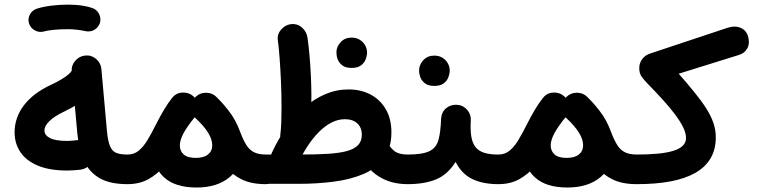

<svg xmlns="http://www.w3.org/2000/svg" viewBox="-20 -762 3317 839"><path d="M43.8 -183.5Q43.8 -135.3 69 -97.5Q94.2 -59.8 145.4 -38.3Q196.5 -16.8 274 -16.8Q285.3 -16.8 301.6 -17.8Q317.9 -18.8 332.6 -20.6Q359.1 -24.4 375.4 -46Q391.7 -67.5 387.9 -94Q384.2 -120.5 362.6 -136.8Q341.1 -153.1 314.6 -149.3Q303.8 -147.8 292.4 -147Q281 -146.2 274 -146.2Q221.8 -146.2 198 -158.9Q174.2 -171.6 174.2 -191.5Q174.2 -212.2 196.3 -233.3Q218.4 -254.5 259.6 -274Q323.2 -304.3 365.8 -341.3Q408.4 -378.3 421.8 -424.7Q429.3 -450.1 416.1 -473.8Q402.8 -497.4 377.1 -504.6Q351.7 -512.2 328 -499.1Q304.3 -486.1 296.8 -460.3Q292.2 -444.7 264.5 -425.8Q236.8 -406.9 204.5 -392.2Q126.2 -356.1 85 -302.5Q43.8 -248.9 43.8 -183.5ZM293.6 -449 318 -177.9Q324.5 -109.7 346.6 -60.2Q368.8 -10.7 414.3 16Q459.8 42.7 536.6 42.7H537.1Q564.1 42.7 582.8 23.6Q601.4 4.5 601.4 -22Q601.4 -49 582.8 -67.8Q564.1 -86.7 537.1 -86.7H536.6Q507.2 -86.7 488.9 -93.6Q470.6 -100.6 461.1 -122.7Q451.5 -144.8 447.4 -189.3L423 -460.4Q420.3 -487.3 399.7 -504.7Q379 -522.1 352.5 -519.4Q326 -516.7 308.5 -496.1Q290.9 -475.5 293.6 -449ZM106.6 -660.3Q112.7 -640.3 131.8 -629.5Q150.9 -618.8 171.1 -624.3Q188.6 -629.3 216.2 -631.8Q243.8 -634.4 276.9 -634.4Q291.7 -634.4 303.9 -641.7Q316 -648.9 323.3 -661.3Q330.6 -673.7 330.6 -688.1Q330.6 -710.2 314.8 -726Q299 -741.8 276.9 -741.8Q241.5 -741.8 205.4 -737.4Q169.4 -733 142.2 -724.5Q121.2 -717.8 111 -699.2Q100.8 -680.5 106.6 -660.3ZM223.1 -688.1Q223.1 -666 239 -650.2Q254.8 -634.4 276.9 -634.4Q296.5 -634.4 317.3 -632Q338 -629.6 352.1 -626.1Q362.9 -623.7 373.5 -625.1Q384.2 -626.5 393.4 -632.2Q402.6 -637.9 409.7 -647.8Q422.9 -667 417.1 -689.8Q411.4 -712.5 390.5 -724.1Q370.6 -732.3 341.5 -737.1Q312.4 -741.8 276.9 -741.8Q254.8 -741.8 239 -726Q223.1 -710.2 223.1 -688.1Z M472.4 -22Q472.4 4.5 491.5 23.6Q510.6 42.7 537.1 42.7Q589.8 42.7 629 20.7Q668.1 -1.3 696 -34.6Q724 -67.9 743 -103.1Q762 -138.3 774.3 -164.8Q783.7 -185.4 800.3 -209.5Q816.9 -233.5 831.9 -250.9Q849.4 -270.9 846.7 -298.2Q844 -325.4 823.6 -342.4Q803.2 -359.5 776.2 -357Q749.1 -354.5 732.1 -334.1Q714.4 -312.3 696.9 -282.8Q679.4 -253.4 663.1 -220.9Q642.8 -180.7 624.8 -150.5Q606.7 -120.2 586 -103.5Q565.3 -86.7 537.1 -86.7Q510.6 -86.7 491.5 -67.8Q472.4 -49 472.4 -22ZM648.1 -106.7Q648.1 -32.3 696.4 12.5Q744.6 57.4 838.9 57.4Q929.6 57.4 983.5 12Q1037.4 -33.3 1037.4 -109.4Q1037.4 -170.2 1008.9 -228Q980.5 -285.8 924.8 -339Q905.5 -357.2 878.4 -356.6Q851.3 -356 833.1 -336.7Q814.9 -317.4 815.6 -290.3Q816.2 -263.2 835.4 -245Q872.4 -210.1 890 -181.2Q907.5 -152.3 907.5 -127Q907.5 -101.8 888.9 -86.9Q870.4 -72 835.6 -72Q799.8 -72 782.8 -87Q765.9 -102.1 765.9 -126.8Q765.9 -149 781.6 -179.1Q797.4 -209.1 831.2 -250.1Q847.9 -270.9 846.2 -297.6Q844.5 -324.3 824.5 -341.7Q804.4 -359.1 776.8 -357.5Q749.1 -356 732.8 -334.8Q685.8 -274 666.9 -218.5Q648.1 -163 648.1 -106.7ZM833.6 -246.6Q862.5 -221.6 882.2 -193.5Q901.9 -165.5 913.9 -140.7Q925.9 -115.8 931.9 -99.6Q945.7 -62.3 970.9 -29.8Q996.1 2.6 1037.5 22.6Q1079 42.7 1141.6 42.7H1142.1Q1169.1 42.7 1187.7 23.6Q1206.4 4.5 1206.4 -22Q1206.4 -49 1187.7 -67.8Q1169.1 -86.7 1142.1 -86.7H1141.6Q1110.5 -86.7 1090.5 -96.6Q1070.4 -106.4 1056.8 -128Q1043.2 -149.5 1030.2 -183.8Q1019.7 -212.2 1007.4 -235.1Q995.1 -258.1 976.2 -282Q957.3 -306 926.8 -337.4Q908.6 -356.3 881.3 -356.8Q854 -357.2 834.7 -338.6Q821.9 -326.5 817 -309.1Q812 -291.6 816 -274.8Q820.1 -258.1 833.6 -246.6Z M1077.8 -22.3Q1077.8 3.4 1096.7 22.3Q1115.6 41.3 1142.1 41.3H1284.9Q1366.2 41.3 1439.4 31.7Q1512.6 22.2 1569.2 -2.1Q1625.7 -26.5 1658.1 -70.7Q1690.4 -115 1690.4 -184.3Q1690.4 -241.6 1666.6 -283.4Q1642.8 -325.3 1600.4 -348.3Q1558 -371.2 1502.6 -371.2Q1450 -371.2 1401.7 -350.6Q1353.4 -330 1310.5 -292.8Q1267.7 -255.7 1231.6 -205Q1195.6 -154.3 1167.7 -94Q1157.1 -71.2 1165.7 -46.9Q1174.3 -22.7 1197.3 -11.8Q1220.3 -1.2 1244.5 -9.9Q1268.7 -18.6 1279.3 -41.4Q1299 -84.2 1322.4 -120.8Q1345.9 -157.3 1372.6 -184.3Q1399.2 -211.2 1427.9 -226.1Q1456.7 -241.1 1487.2 -241.1Q1521.6 -241.1 1541.3 -222.9Q1561 -204.7 1561 -173.3Q1561 -145 1544.6 -127.8Q1528.1 -110.6 1495.1 -101.7Q1462.2 -92.9 1411.9 -89.8Q1361.6 -86.7 1294.1 -86.7H1142.1Q1115.6 -86.7 1096.7 -68Q1077.8 -49.3 1077.8 -22.3ZM1194.1 -585.7Q1198.5 -554.4 1202 -506.2Q1205.6 -457.9 1207.9 -402.5Q1210.2 -347 1210.2 -294.3Q1210.2 -257.7 1209.1 -227.2Q1208 -196.8 1204.8 -172Q1201.4 -146 1216.8 -123.1Q1232.2 -100.2 1261.6 -96.8Q1285.2 -94.1 1307.6 -109.4Q1330.1 -124.8 1332.8 -151Q1336.7 -182 1338.7 -231.8Q1340.7 -281.5 1340.7 -343.4Q1340.7 -384.9 1338.4 -432.1Q1336.1 -479.4 1332.2 -523.1Q1328.2 -566.9 1323.5 -598.3Q1319.7 -624.1 1299 -642.2Q1278.3 -660.3 1248.9 -656.1Q1225.8 -652.7 1208.1 -632.3Q1190.3 -611.9 1194.1 -585.7ZM1553.6 -90.5Q1581.8 -24.5 1635.2 9.1Q1688.6 42.7 1761.2 42.7H1761.7Q1788.7 42.7 1807.4 23.6Q1826 4.5 1826 -22Q1826 -49 1807.4 -67.8Q1788.7 -86.7 1761.7 -86.7H1761.2Q1722.9 -86.7 1703.1 -102.2Q1683.3 -117.7 1673.2 -141.6Q1663.3 -166.3 1637.8 -176.3Q1612.3 -186.3 1587.6 -175.7Q1563.4 -165 1553.3 -140.1Q1543.3 -115.1 1553.6 -90.5ZM1450.1 -533Q1450.1 -517.8 1455.2 -503.7Q1460.8 -488.5 1475.1 -476.9Q1489.4 -465.2 1516.6 -465.2Q1543.2 -465.2 1557.9 -476.6Q1572.6 -487.9 1578.3 -503.7Q1584 -519.5 1584 -532.7Q1584 -550.9 1573.5 -567.4Q1565.4 -580.2 1551 -588.9Q1536.6 -597.7 1515.9 -597.7Q1487.2 -597.7 1468.6 -577.8Q1450.1 -558 1450.1 -533Z M1696.5 -22Q1696.5 4.5 1715.9 23.6Q1735.2 42.7 1761.7 42.7Q1834.7 42.7 1885.4 21.9Q1936 1.1 1970.9 -54.6Q1997.7 -1.7 2044.1 20.5Q2090.5 42.7 2157.2 42.7H2157.7Q2184.7 42.7 2203.4 23.6Q2222 4.5 2222 -22Q2222 -49 2203.4 -67.8Q2184.7 -86.7 2157.7 -86.7H2157.2Q2119.8 -86.7 2095.2 -94.6Q2070.7 -102.5 2057.3 -120.2Q2043.9 -137.9 2039.4 -166.3Q2034.9 -194.6 2037.2 -235.4Q2039.1 -261.5 2021.5 -282Q2003.9 -302.5 1977.2 -304.1Q1949.8 -305.9 1929.6 -289.2Q1909.3 -272.5 1907.5 -242.6Q1905.4 -184 1895.8 -149.8Q1886.2 -115.7 1855.9 -101.2Q1825.6 -86.7 1761.7 -86.7Q1735.2 -86.7 1715.9 -67.8Q1696.5 -49 1696.5 -22ZM1811.4 -454.3Q1811.4 -439.2 1816.5 -425Q1822.1 -409.9 1836.4 -398.3Q1850.7 -386.6 1877.9 -386.6Q1904.5 -386.6 1919.3 -397.9Q1934 -409.3 1939.6 -425.1Q1945.3 -440.9 1945.3 -454.1Q1945.3 -472.3 1934.8 -488.8Q1926.8 -501.6 1912.4 -510.3Q1897.9 -519 1877.2 -519Q1848.5 -519 1830 -499.2Q1811.4 -479.4 1811.4 -454.3Z M2093 -22Q2093 4.5 2112.1 23.6Q2131.2 42.7 2157.7 42.7Q2210.4 42.7 2249.6 20.7Q2288.7 -1.3 2316.7 -34.6Q2344.6 -67.9 2363.6 -103.1Q2382.6 -138.3 2394.9 -164.8Q2404.3 -185.4 2420.9 -209.5Q2437.5 -233.5 2452.5 -250.9Q2470 -270.9 2467.3 -298.2Q2464.6 -325.4 2444.2 -342.4Q2423.8 -359.5 2396.8 -357Q2369.8 -354.5 2352.7 -334.1Q2335 -312.3 2317.5 -282.8Q2300 -253.4 2283.7 -220.9Q2263.4 -180.7 2245.4 -150.5Q2227.3 -120.2 2206.6 -103.5Q2185.9 -86.7 2157.7 -86.7Q2131.2 -86.7 2112.1 -67.8Q2093 -49 2093 -22ZM2268.7 -106.7Q2268.7 -32.3 2317 12.5Q2365.2 57.4 2459.5 57.4Q2550.2 57.4 2604.1 12Q2658 -33.3 2658 -109.4Q2658 -170.2 2629.5 -228Q2601.1 -285.8 2545.4 -339Q2526.1 -357.2 2499 -356.6Q2471.9 -356 2453.7 -336.7Q2435.5 -317.4 2436.2 -290.3Q2436.8 -263.2 2456.1 -245Q2493 -210.1 2510.6 -181.2Q2528.1 -152.3 2528.1 -127Q2528.1 -101.8 2509.5 -86.9Q2491 -72 2456.2 -72Q2420.4 -72 2403.4 -87Q2386.5 -102.1 2386.5 -126.8Q2386.5 -149 2402.2 -179.1Q2418 -209.1 2451.8 -250.1Q2468.5 -270.9 2466.8 -297.6Q2465.1 -324.3 2445.1 -341.7Q2425 -359.1 2397.4 -357.5Q2369.8 -356 2353.4 -334.8Q2306.4 -274 2287.5 -218.5Q2268.7 -163 2268.7 -106.7ZM2454.2 -246.6Q2483.2 -221.6 2502.8 -193.5Q2522.5 -165.5 2534.5 -140.7Q2546.5 -115.8 2552.5 -99.6Q2566.3 -62.3 2591.5 -29.8Q2616.7 2.6 2658.1 22.6Q2699.6 42.7 2762.2 42.7H2762.7Q2789.7 42.7 2808.3 23.6Q2827 4.5 2827 -22Q2827 -49 2808.3 -67.8Q2789.7 -86.7 2762.7 -86.7H2762.2Q2731.1 -86.7 2711.1 -96.6Q2691 -106.4 2677.4 -128Q2663.8 -149.5 2650.8 -183.8Q2640.3 -212.2 2628 -235.1Q2615.7 -258.1 2596.8 -282Q2577.9 -306 2547.4 -337.4Q2529.2 -356.3 2501.9 -356.8Q2474.6 -357.2 2455.3 -338.6Q2442.5 -326.5 2437.6 -309.1Q2432.6 -291.6 2436.6 -274.8Q2440.7 -258.1 2454.2 -246.6Z M2697.6 -22Q2697.6 4.5 2716.9 23.6Q2736.2 42.7 2762.7 42.7Q2846.1 42.7 2910.3 30.6Q2974.5 18.4 3018.6 -6.7Q3062.7 -31.9 3085.3 -70.6Q3107.9 -109.4 3107.9 -162.2Q3107.9 -194 3097.5 -224.5Q3087.2 -255 3066.7 -287.4Q3046.1 -319.8 3015.8 -357.2Q2985.5 -394.7 2945.8 -439.9L3208.1 -521.6Q3234.1 -529.3 3245.7 -550.8Q3257.2 -572.3 3249.3 -601.7Q3241.3 -629.9 3216.4 -640.4Q3191.5 -651 3159.7 -640.7L2821.5 -528.3Q2799 -521.2 2786.2 -503.7Q2773.4 -486.2 2773.4 -465.1Q2773.4 -441.9 2783.2 -427.8Q2793 -413.7 2812.3 -394Q2845.8 -359.7 2875.8 -326.7Q2905.8 -293.6 2928.7 -263.4Q2951.7 -233.2 2964.7 -206.8Q2977.8 -180.4 2977.8 -158.9Q2977.8 -139.2 2963.8 -125.4Q2949.8 -111.6 2922.5 -103Q2895.3 -94.5 2855.2 -90.6Q2815.2 -86.7 2762.7 -86.7Q2736.2 -86.7 2716.9 -67.8Q2697.6 -49 2697.6 -22Z"/></svg>

Font: Mikhak VF
Style: Regular
Weight: 100
Designer: Amin Abedi
Version: Version 3.001